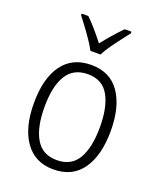

<svg xmlns="http://www.w3.org/2000/svg" viewBox="-143 -854 793 953"><g transform="rotate(20 253.5 -377.5)"><path d="M457 -267Q457 -394 406 -468Q355 -542 255 -542Q156 -542 103.5 -470Q51 -398 51 -267Q51 -138 103.5 -64Q156 10 253 10Q354 10 405.5 -64Q457 -138 457 -267ZM107 -267Q107 -376 143 -434.5Q179 -493 255 -493Q332 -493 366 -432Q400 -371 400 -267Q400 -158 365 -98.5Q330 -39 254 -39Q178 -39 142.5 -99Q107 -159 107 -267ZM385 -765H349Q296 -710 253 -655Q231 -684 205.5 -713.5Q180 -743 157 -765H122V-756Q146 -726 177 -683Q208 -640 226 -606H279Q297 -640 328.5 -682.5Q360 -725 385 -756Z"/></g></svg>

Font: Noto Sans UI SemiCondensed Light
Style: Regular
Weight: 300
Width: 4
Designer: Monotype Design Team
Foundry: Monotype Imaging Inc.
Version: Version 1.901